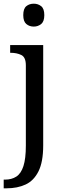

<svg xmlns="http://www.w3.org/2000/svg" viewBox="-32 -780 352 1040"><path d="M-12 240V193H-5Q31 193 56.5 176.5Q82 160 95 119.5Q108 79 108 9V-426Q108 -470 83.5 -482Q59 -494 26 -494H23V-536H202V8Q202 97 176.5 148Q151 199 106.5 219.5Q62 240 4 240ZM151 -636Q127 -636 110.5 -650Q94 -664 94 -698Q94 -733 110.5 -746.5Q127 -760 151 -760Q174 -760 191 -746.5Q208 -733 208 -698Q208 -664 191 -650Q174 -636 151 -636Z"/></svg>

Font: Noto Serif Khojki
Style: Regular
Weight: 400
Designer: Juan Bruce
Version: Version 2.002